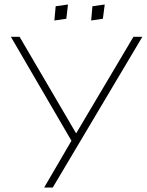

<svg xmlns="http://www.w3.org/2000/svg" viewBox="-20 -842 659 862"><path d="M285.2 -821.8 230 -814 224.1 -750 277.8 -757.8ZM450.2 -821.8 395 -814 389.2 -750 441.9 -757.8ZM321.8 -243.2 67.9 -676.8H28.8L300.8 -210L178.2 0H216.8L619.1 -676.8H579.1Z"/></svg>

Font: Comic Neue Angular Light
Style: Regular
Weight: 300
Designer: Craig Rozynski
Foundry: Craig Rozynski
Version: Version 2.003